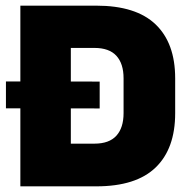

<svg xmlns="http://www.w3.org/2000/svg" viewBox="-20 -659 672 679"><path d="M1 -276V-371L332.5 -370.5V-275.5ZM179.5 0V-151H314Q366 -151 391.5 -179Q417 -207 417 -259V-382Q417 -434 391.5 -461.8Q366 -489.5 314 -489.5H179.5V-639H320.5Q461 -639 530.2 -572.8Q599.5 -506.5 599.5 -382V-258.5Q599.5 -133.5 530.5 -66.8Q461.5 0 320.5 0ZM52 0V-639H230.5V0Z"/></svg>

Font: Anek Bangla ExtraBold
Style: Regular
Weight: 800
Designer: Sulekha Rajkumar (Bangla), Yesha Goshar (Latin)
Foundry: Ek Type
Version: Version 1.003